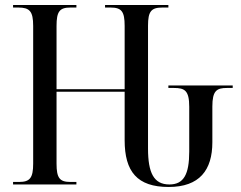

<svg xmlns="http://www.w3.org/2000/svg" viewBox="-20 -734 958 764"><path d="M651 10C774 10 825 -57 825 -168V-310C825 -373 842 -384 883 -384H906V-394H650V-384H672C715 -384 733 -374 733 -309V-131C733 -40 711 0 654 0C592 0 569 -46 569 -143V-632C569 -689 582 -704 626 -704H650V-714H398V-704H420C464 -704 476 -688 476 -631V-379H205V-631C205 -688 217 -704 260 -704H284V-714H32V-704H53C98 -704 112 -689 112 -631V-83C112 -26 99 -10 56 -10H32V0H284V-10H260C217 -10 205 -26 205 -83V-369H476V-176C476 -51 526 10 651 10Z"/></svg>

Font: Noto Serif Display Condensed
Style: Regular
Weight: 400
Width: 3
Designer: Monotype Design Team
Foundry: Monotype Imaging Inc.
Version: Version 2.009